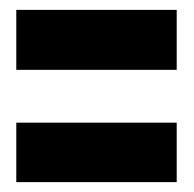

<svg xmlns="http://www.w3.org/2000/svg" viewBox="-20 -437 394 389"><path d="M13 -295.5V-417H338V-295.5ZM13 -68V-188.5H338V-68Z"/></svg>

Font: Anybody ExtraExpanded ExtraBold
Style: Regular
Weight: 800
Width: 8
Designer: Tyler Finck
Foundry: Etcetera Type Company
Version: Version 1.010; ttfautohint (v1.8.3) -l 8 -r 50 -G 200 -x 14 